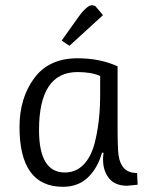

<svg xmlns="http://www.w3.org/2000/svg" viewBox="-20 -706 571 738"><path d="M278 -429Q130 -429 130 -206Q130 -43 229 -43Q271 -43 299.5 -71.5Q328 -100 342 -149Q365 -234 365 -341V-414Q331 -429 278 -429ZM376 -93Q376 -105 378 -119H372Q355 -59 317.5 -23.5Q280 12 222 12Q55 12 55 -218Q55 -329 111.5 -405.5Q168 -482 278 -482Q365 -482 432 -451V-197Q432 -164 434 -126.5Q436 -89 450 -68Q467 -41 507 -41L509 4L469 8Q416 8 393 -29Q376 -56 376 -93ZM217 -550 276 -633Q313 -686 334 -686L346 -683L376 -648L247 -530Z"/></svg>

Font: Ruluko
Style: Regular
Weight: 400
Designer: Ana Sanfelippo, Angelica Diaz, Meme Hernandez
Foundry: Ana Sanfelippo, Angelica Diaz y Meme Hernandez
Version: Version 1.001